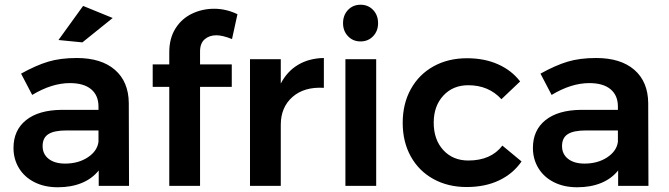

<svg xmlns="http://www.w3.org/2000/svg" viewBox="-20 -785 2824 811"><path d="M397 0V-65Q369 -30 325 -12Q281 6 224 6Q168 6 125.5 -15.5Q83 -37 60 -75Q37 -113 37 -160Q37 -235 90 -277.5Q143 -320 240 -321H396V-335Q396 -382 365 -408Q334 -434 275 -434Q199 -434 116 -384L69 -474Q132 -509 183.5 -524.5Q235 -540 304 -540Q408 -540 465.5 -490Q523 -440 524 -350L525 0ZM396 -186V-234H261Q209 -234 184.5 -218.5Q160 -203 160 -168Q160 -134 185.5 -114Q211 -94 255 -94Q311 -94 351 -120.5Q391 -147 396 -186ZM331 -760 456 -709 328 -606 227 -616Z M825 -568V-513H959V-418H825V0H695V-418H625V-513H695V-564Q695 -623 721 -664.5Q747 -706 790.5 -727Q834 -748 885 -748Q935 -748 983 -725L960 -620Q920 -636 894 -636Q864 -636 844.5 -619Q825 -602 825 -568Z M1348 -540V-414Q1265 -419 1215.5 -375.5Q1166 -332 1166 -258V0H1036V-535H1166V-432Q1193 -484 1239.5 -511.5Q1286 -539 1348 -540Z M1439 -535H1569V0H1439ZM1577 -687Q1577 -654 1556 -632Q1535 -610 1503 -610Q1471 -610 1450 -632Q1429 -654 1429 -687Q1429 -721 1450 -743Q1471 -765 1503 -765Q1535 -765 1556 -743Q1577 -721 1577 -687Z M1958 -425Q1893 -425 1852.5 -381Q1812 -337 1812 -267Q1812 -195 1852.5 -151Q1893 -107 1958 -107Q2054 -107 2102 -170L2183 -103Q2147 -51 2088 -23Q2029 5 1951 5Q1872 5 1810.5 -29Q1749 -63 1715 -124.5Q1681 -186 1681 -266Q1681 -347 1715.5 -409Q1750 -471 1811.5 -505Q1873 -539 1953 -539Q2026 -539 2083.5 -513.5Q2141 -488 2177 -441L2098 -366Q2044 -425 1958 -425Z M2591 0V-65Q2563 -30 2519 -12Q2475 6 2418 6Q2362 6 2319.5 -15.5Q2277 -37 2254 -75Q2231 -113 2231 -160Q2231 -235 2284 -277.5Q2337 -320 2434 -321H2590V-335Q2590 -382 2559 -408Q2528 -434 2469 -434Q2393 -434 2310 -384L2263 -474Q2326 -509 2377.5 -524.5Q2429 -540 2498 -540Q2602 -540 2659.5 -490Q2717 -440 2718 -350L2719 0ZM2590 -186V-234H2455Q2403 -234 2378.5 -218.5Q2354 -203 2354 -168Q2354 -134 2379.5 -114Q2405 -94 2449 -94Q2505 -94 2545 -120.5Q2585 -147 2590 -186Z"/></svg>

Font: Gontserrat Medium
Style: Regular
Weight: 500
Designer: Julieta Ulanovsky
Foundry: Julieta Ulanovsky
Version: Version 6.001